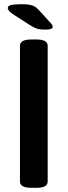

<svg xmlns="http://www.w3.org/2000/svg" viewBox="-20 -891 323 914"><path d="M75 -27V-673Q75 -703 129 -703H154Q207 -703 207 -673V-27Q207 3 154 3H129Q75 3 75 -27ZM125 -770 50 -818Q31 -830 24 -838Q17 -846 17 -853Q17 -863 33 -867Q49 -871 82 -871Q115 -871 132.5 -865.5Q150 -860 164 -844L218 -785Q231 -772 231 -763Q231 -750 197 -750Q172 -750 158 -754Q144 -758 125 -770Z"/></svg>

Font: Asap-SemiBold
Style: Regular
Weight: 600
Designer: Pablo Cosgaya
Foundry: Omnibus-Type
Version: Version 2.000; ttfautohint (v1.8)